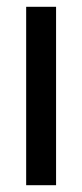

<svg xmlns="http://www.w3.org/2000/svg" viewBox="-20 -545 242 565"><path d="M57 0V-525H145V0Z"/></svg>

Font: Hubot Sans
Style: Regular
Weight: 400
Designer: Deni Anggara
Foundry: GitHub, Inc., Subsidiary of Microsoft Corporation
Version: Version 2.000